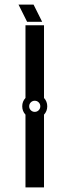

<svg xmlns="http://www.w3.org/2000/svg" viewBox="-20 -809 283 829"><path d="M60 -789H125L162 -715H97ZM90 -700V-386Q76 -371 76 -350Q76 -329 90 -314V0H170V-314Q184 -329 184 -350Q184 -371 170 -386V-700ZM113 -367Q120 -374 130 -374Q140 -374 147 -367Q154 -360 154 -350Q154 -340 147 -333Q140 -326 130 -326Q120 -326 113 -333Q106 -340 106 -350Q106 -360 113 -367Z"/></svg>

Font: Sakbunderan
Style: Regular
Weight: 400
Version: Version 1.00